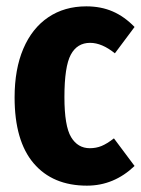

<svg xmlns="http://www.w3.org/2000/svg" viewBox="-20 -568 444 605"><path d="M404 -483 342 -400Q301 -433 264 -433Q223 -433 203 -395.5Q183 -358 183 -262Q183 -171 204 -136Q225 -101 263 -101Q283 -101 300 -108Q317 -115 339 -132L404 -45Q339 17 254 17Q146 17 86 -53.5Q26 -124 26 -261Q26 -350 53.5 -414.5Q81 -479 132 -513.5Q183 -548 252 -548Q298 -548 335 -532Q372 -516 404 -483Z"/></svg>

Font: Fira Sans Extra Condensed
Style: Bold
Weight: 700
Width: 1
Designer: Carrois Corporate & Edenspiekermann AG
Foundry: Carrois Corporate GbR & Edenspiekermann AG
Version: Version 4.203